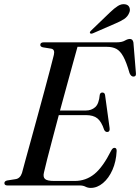

<svg xmlns="http://www.w3.org/2000/svg" viewBox="-20 -907 685 939"><path d="M370 0H16.5Q1.5 0 1.5 -11.5Q1.5 -21.5 15.5 -24.5L57 -31Q78.5 -34.5 87.5 -61Q93.5 -84.5 105.8 -128.8Q118 -173 133.5 -229.2Q149 -285.5 165.5 -346Q182 -406.5 197.5 -463.8Q213 -521 225 -567Q237 -613 243.5 -639Q249.5 -665.5 230.5 -669L190 -675.5Q177 -678.5 177 -687.5Q177 -700 194.5 -700H550.5Q576 -700 590.2 -708.2Q604.5 -716.5 615 -716.5Q629.5 -716.5 632.5 -699L644.5 -552Q647.5 -533.5 634 -532.5Q621 -531.5 613.5 -549.5Q598.5 -602.5 583.2 -630.2Q568 -658 549 -668Q530 -678 503 -678H359Q350 -645.5 336.2 -595.5Q322.5 -545.5 306.2 -486.2Q290 -427 273.5 -366.5H400Q427 -366.5 445.5 -382.8Q464 -399 468 -444Q471 -454.5 480.5 -454.5Q492.5 -454.5 494 -441L516 -281Q518.5 -262.5 505 -261.5Q495 -261 489.5 -272Q476 -312.5 456.2 -328.2Q436.5 -344 400.5 -344H267.5Q251.5 -284 236.8 -228.2Q222 -172.5 211 -129.5Q200 -86.5 195 -63.5Q189.5 -42 199.8 -32Q210 -22 245.5 -22H345.5Q400 -22 441.8 -56Q483.5 -90 524 -171Q531 -184 539.5 -184Q551 -184 550.5 -168.5Q548 -117 530 -76.2Q512 -35.5 483.8 -11.8Q455.5 12 423.5 12Q409.5 12 398 6Q386.5 0 370 0ZM517 -845.5Q538.5 -866.5 556.5 -877.8Q574.5 -889 592 -886Q608 -883.5 613 -870.5Q618 -857.5 612 -844.5Q604.5 -825.5 587 -814Q569.5 -802.5 546.5 -793L434 -744Q423.5 -740 420 -745.5Q417.5 -750 426.5 -758.5Z"/></svg>

Font: Fraunces 72pt S000
Style: Italic
Weight: 400
Italic angle: -16°
Version: Version 1.000; ttfautohint (v1.8.3)